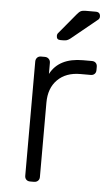

<svg xmlns="http://www.w3.org/2000/svg" viewBox="-53 -760 453 796"><g transform="rotate(5 174.0 -362.5)"><path d="M103 0Q93 0 87 -6Q81 -12 81 -22V-497Q81 -507 87 -513.5Q93 -520 103 -520H119Q129 -520 135.5 -513.5Q142 -507 142 -497V-451Q178 -520 278 -520H315Q325 -520 331 -514Q337 -508 337 -498V-484Q337 -474 331 -468Q325 -462 315 -462H272Q212 -462 177 -427Q142 -392 142 -332V-22Q142 -12 135.5 -6Q129 0 119 0ZM177 -595Q161 -595 161 -611Q161 -619 166 -624L235 -707Q244 -718 251 -721.5Q258 -725 272 -725H313Q332 -725 332 -706Q332 -699 327 -694L218 -605Q210 -599 204 -597Q198 -595 187 -595Z"/></g></svg>

Font: Rubik AZ
Style: Regular
Weight: 300
Designer: Hubert and Fischer
Foundry: Hubert & Fischer
Version: Version 2.000